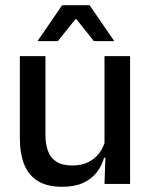

<svg xmlns="http://www.w3.org/2000/svg" viewBox="-20 -704 580 735"><path d="M56 -489H154V-187Q154 -152 163.8 -125.8Q173.5 -99.5 196 -85Q218.5 -70.5 256.5 -70.5Q292.5 -70.5 318.2 -83.5Q344 -96.5 360.5 -118.8Q377 -141 383.5 -168.5L399.5 -100.5H378.5Q370 -70 350.5 -44.5Q331 -19 298.5 -4Q266 11 218 11Q161 11 125.2 -10.8Q89.5 -32.5 72.8 -74.2Q56 -116 56 -176ZM380 -489H478V0H380L384 -114.5L380 -120.5ZM124.5 -548 218 -684H323L416.5 -548V-546.5H339.5L272.5 -630.5H268.5L201.5 -546.5H124.5Z"/></svg>

Font: Anek Devanagari Medium
Style: Regular
Weight: 500
Designer: Kailash Malviya (Devanagari) & Yesha Goshar (Latin)
Foundry: Ek Type
Version: Version 1.003